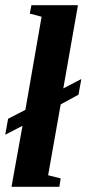

<svg xmlns="http://www.w3.org/2000/svg" viewBox="-26 -714 331 734"><path d="M133 -650 88 -662 94 -694H272L216 -376L285 -412L274 -352L206 -315L158 -44L206 -32L201 0H18L60 -233L-6 -199L5 -260L71 -294Z"/></svg>

Font: Libra Serif Modern
Style: Bold Italic
Weight: 700
Italic angle: -12°
Designer: Stefan Peev, Context Ltd
Foundry: Stefan Peev, Context Ltd
Version: Version 1.000